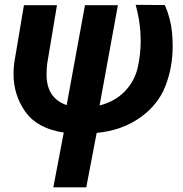

<svg xmlns="http://www.w3.org/2000/svg" viewBox="-20 -550 767 803"><path d="M335.4 -528.3 258.8 -110.4C205.1 -128.9 177.2 -168.9 174.8 -230C174.8 -233.4 174.8 -237.3 174.8 -240.7C174.8 -255.4 175.8 -270.5 177.7 -285.6L218.3 -528.3H80.1L39.6 -287.6C37.6 -271.5 36.6 -255.9 36.6 -240.7C36.6 -181.6 53.2 -128.9 86.4 -82C119.6 -35.6 172.9 -6.8 246.6 4.4L203.1 233.4H340.8L384.3 5.9C455.1 -1 515.6 -22.5 565.9 -58.1C616.2 -93.8 651.9 -138.2 671.9 -190.4C692.4 -243.2 702.1 -298.3 702.1 -356.4C702.1 -375 701.2 -393.6 699.7 -413.1C695.8 -453.6 685.5 -492.2 669.4 -528.8L547.4 -529.8C558.1 -491.2 564.9 -452.1 567.4 -412.6C567.9 -400.9 568.4 -389.6 568.4 -378.4C568.4 -340.8 564 -303.7 555.7 -266.1C546.9 -228.5 528.8 -195.8 502 -168C475.1 -140.1 439.9 -120.1 396.5 -108.9L473.1 -528.3Z"/></svg>

Font: Roboto
Style: Bold Italic
Weight: 700
Italic angle: -12°
Designer: Google
Version: Version 2.137; 2017